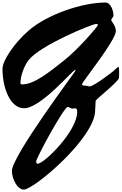

<svg xmlns="http://www.w3.org/2000/svg" viewBox="-20 -883 976 1541"><path d="M157.7 -205.6C145.5 -205.6 144.5 -209.5 144.5 -219.2C144.5 -274.9 174.3 -354.5 208.5 -399.4C300.3 -519 719.7 -690.9 752.4 -690.9C756.8 -690.9 767.1 -687 767.1 -683.1C767.1 -674.8 611.8 -489.7 488.3 -393.1C371.6 -301.8 254.9 -205.6 157.7 -205.6ZM280.3 431.6C272.9 431.6 270 418 270 414.1C270 385.3 493.2 -24.9 523.9 -24.9C534.2 -24.9 548.8 -11.2 561.5 -11.2C569.3 -11.2 574.2 -14.2 582 -14.2C595.7 -14.2 599.6 -4.4 599.6 16.1C598.6 169.4 335.4 431.6 280.3 431.6ZM75.7 488.8C75.7 549.3 117.2 638.7 171.4 638.7C251.5 638.7 743.2 224.1 743.7 2.9C743.7 -2.4 747.6 -68.4 747.6 -72.8C747.6 -85 917.5 -216.3 933.1 -253.4C936 -260.3 936 -285.2 936 -305.2C936 -314.5 936 -345.2 931.2 -345.2C925.3 -345.2 914.6 -335 912.1 -333C881.8 -299.8 727.5 -189.5 700.7 -189.5C688.5 -189.5 679.7 -195.3 665 -195.3C662.1 -195.3 638.2 -195.3 638.2 -207C638.2 -224.1 909.7 -558.1 909.7 -633.8C909.7 -676.8 872.6 -713.9 872.6 -721.7C872.6 -731.9 890.6 -744.1 890.6 -760.3C890.6 -796.4 868.2 -862.8 827.1 -862.8C638.2 -862.8 357.4 -766.1 210 -637.7C85 -528.8 0 -390.6 0 -332.5C0 -173.3 63 -14.2 173.3 -14.2C308.6 -14.2 564 -322.3 584 -322.3C585.4 -322.3 585.4 -317.4 585.4 -314.5C585.4 -309.1 75.7 368.7 75.7 488.8Z"/></svg>

Font: Bodega Script
Style: Medium
Weight: 500
Italic angle: 39.7°
Version: Version 001.000